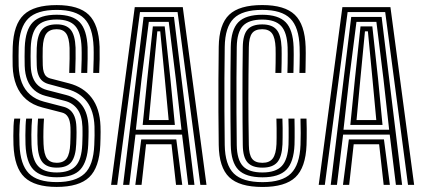

<svg xmlns="http://www.w3.org/2000/svg" viewBox="-20 -724 1658 752"><path d="M202.1 8.1Q116.3 8.1 76.3 -29.5Q36.3 -67 32.8 -156.3Q32.3 -171.9 32.2 -191.9Q32.1 -211.9 33 -230.3Q33.9 -248.7 35.9 -259.4H59.2Q57.7 -249 56.8 -232.8Q55.9 -216.6 55.7 -197Q55.6 -177.5 56.4 -156.9Q59.4 -79.8 92.7 -45.3Q126 -10.8 202.1 -10.8Q275 -10.8 310.5 -43.4Q346.1 -76 349.3 -157.1Q350 -175 350.4 -193.5Q350.8 -212 350.1 -228.8Q347.8 -289.9 320.4 -325.7Q293 -361.6 244.9 -374.6L169.9 -394.9Q156.2 -398.7 146.1 -407Q136 -415.4 130.4 -430.3Q124.7 -445.1 123.9 -467.8Q123.4 -489.3 123.3 -503Q123.3 -516.7 123.9 -537Q125.9 -585.7 143.7 -607.2Q161.4 -628.6 202 -628.6Q239.2 -628.6 256.6 -607.8Q274 -587 276 -537.1Q276.5 -524.1 276.1 -494.8Q275.8 -465.5 274.6 -438.4H251.1Q252.2 -465.6 252.6 -493.8Q253 -521.9 252.5 -536.2Q250.9 -576.3 239.1 -592.9Q227.3 -609.6 202 -609.6Q174.7 -609.6 161.9 -592.9Q149 -576.3 147.4 -536.1Q147 -517.5 147 -502.1Q147 -486.6 147.5 -468.6Q148 -452 151.5 -441.4Q154.9 -430.9 161.1 -425.1Q167.4 -419.3 175.9 -417L250.3 -397.6Q307.2 -382.8 339.1 -340.9Q371 -299 373.6 -229.9Q374 -219.6 374 -206.9Q374 -194.1 373.6 -181Q373.3 -167.9 372.8 -156.1Q369.2 -67.9 329.4 -29.9Q289.6 8.1 202.1 8.1ZM202.1 -29.7Q140 -29.7 111.3 -59.2Q82.6 -88.6 79.9 -157.9Q79.3 -174.6 79.4 -194.2Q79.4 -213.7 80.2 -231.3Q80.9 -248.9 82.5 -259.4H105.7Q104.5 -247.7 103.7 -231.6Q102.9 -215.4 102.8 -196.6Q102.7 -177.8 103.4 -157.8Q105.9 -99.3 128.8 -73.9Q151.7 -48.5 202.1 -48.5Q252.4 -48.5 276.1 -73.7Q299.8 -98.9 302.2 -159.1Q302.5 -169.3 302.8 -177.9Q303.1 -186.5 303.2 -194.4Q303.3 -202.2 303.2 -210.3Q303.2 -218.3 302.9 -227Q301.2 -271.6 283.3 -296.2Q265.4 -320.9 233.8 -329L158 -348.5Q132.6 -355.2 114.8 -370.5Q97 -385.8 87.3 -409.8Q77.7 -433.8 76.7 -466.3Q76.1 -485.5 76.3 -503.9Q76.4 -522.3 76.9 -539Q79.6 -607.3 108.6 -636.8Q137.5 -666.3 202 -666.3Q264.1 -666.3 292.2 -636.8Q320.2 -607.3 323.1 -538.7Q323.6 -524.1 323.2 -494Q322.8 -463.9 321.7 -438.4H298.1Q299.3 -462.3 299.8 -491.5Q300.2 -520.7 299.5 -538.1Q297.3 -596.9 274.6 -622.2Q252 -647.5 202 -647.5Q148.7 -647.5 125.6 -621.6Q102.6 -595.7 100.4 -537.8Q99.8 -517.5 99.8 -503.6Q99.8 -489.8 100.4 -467.1Q101.2 -439.4 108.8 -419.9Q116.4 -400.4 130.3 -388.5Q144.3 -376.5 164.1 -371.4L239.2 -351.9Q279.4 -341.5 302 -310.7Q324.7 -279.8 326.6 -228Q327 -218.4 326.9 -208.9Q326.9 -199.4 326.6 -187.4Q326.4 -175.4 325.6 -157.6Q322.7 -91.8 295.3 -60.7Q268 -29.7 202.1 -29.7ZM202.1 -67.4Q163.8 -67.4 146.3 -88.7Q128.8 -110.1 127 -159.7Q126.4 -175.2 126.4 -193.4Q126.5 -211.7 127.1 -229.2Q127.8 -246.7 128.9 -259.4H152.3Q150.7 -238.3 150.1 -212.5Q149.4 -186.7 150.5 -160Q152.1 -119.5 164.3 -103Q176.6 -86.4 202.1 -86.4Q229.4 -86.4 241.5 -104.1Q253.6 -121.8 255.2 -161.2Q255.8 -174.9 256 -186Q256.3 -197.2 256.3 -206.6Q256.3 -216.1 256 -224.8Q254.9 -250.9 246.7 -265.1Q238.5 -279.4 222.8 -283.2L146.2 -303Q108.1 -312.8 82.6 -334.9Q57.1 -357.1 44 -390.1Q30.9 -423.1 29.6 -464.9Q29 -484 29.2 -504.5Q29.4 -525 29.8 -540.7Q33.1 -628.3 73.2 -666.2Q113.2 -704.1 202 -704.1Q288.6 -704.1 327.6 -666.2Q366.7 -628.3 370.1 -540.6Q370.7 -522.3 370.3 -491.9Q369.8 -461.6 368.5 -438.4H345.2Q346.3 -461.9 346.8 -492.1Q347.3 -522.4 346.6 -539.5Q343.6 -618 309.9 -651.6Q276.3 -685.2 202 -685.2Q124.4 -685.2 90.4 -651.1Q56.3 -617.1 53.3 -539.9Q52.9 -524.4 52.7 -505.3Q52.6 -486.2 53.1 -465.7Q54.3 -428.9 65.4 -400.5Q76.5 -372.1 98.1 -353.3Q119.6 -334.4 152.2 -325.8L228.2 -306Q243.7 -302.2 254.8 -292.6Q265.8 -283 272.2 -266.7Q278.5 -250.3 279.3 -226.2Q279.7 -215 279.8 -205.9Q279.8 -196.8 279.5 -186.2Q279.1 -175.6 278.5 -159.6Q276.7 -112.6 259.9 -90Q243.1 -67.4 202.1 -67.4Z M415.1 0 507.8 -696H695.9L788.7 0H764.7L675.5 -676.7H528.3L439.1 0ZM510 0 533.2 -178H670.5L693.8 0H669.4L651.7 -158.9H552.1L534.4 0ZM462.2 0 542.4 -657.6H661.4L741.6 0H717.3L693.1 -196.9H510.7L486.5 0ZM512.1 -215.8H690.9L668.6 -414.5L640.9 -638.4H562.9L534.4 -414.5ZM538.8 -234.7 556.8 -414.5 578.7 -620.7H625.1L647.5 -414.5L664.9 -234.7ZM563.1 -253.7H640.6L625.6 -414.5L607.6 -601.4H596.2L578.2 -414.5Z M1008.3 8.3Q917.5 8.3 877.7 -30Q837.9 -68.2 836.7 -156.1Q835.9 -224.1 835.5 -286.3Q835.1 -348.4 835.5 -410.6Q835.8 -472.7 836.7 -540.6Q837.9 -628.6 877.7 -666.4Q917.4 -704.2 1007.1 -704.2Q1095.2 -704.2 1134.7 -666.1Q1174.2 -628.1 1177.1 -540.6Q1177.6 -530.5 1177.5 -516.5Q1177.4 -502.6 1177.2 -487.8Q1177 -472.9 1176.8 -459.9Q1176.6 -446.8 1176.3 -438.4H1152.7Q1153.2 -455.1 1153.6 -473.9Q1153.9 -492.7 1154 -510.1Q1154 -527.4 1153.5 -539.8Q1150.9 -617.8 1116.9 -651.5Q1082.9 -685.3 1007.1 -685.3Q929.3 -685.3 895.3 -651.6Q861.4 -617.9 860.2 -540.2Q859.4 -478.2 859 -416.4Q858.6 -354.6 859 -290.2Q859.4 -225.9 860.2 -156.3Q861.4 -78.3 895.7 -44.5Q930.1 -10.6 1008.3 -10.6Q1085.2 -10.6 1119.6 -44.7Q1154 -78.7 1157 -156.7Q1157.7 -174.3 1157.8 -202.8Q1157.8 -231.2 1156.9 -259.5H1180.4Q1181.2 -239.7 1181.3 -220.3Q1181.4 -200.9 1181.2 -184.2Q1180.9 -167.6 1180.6 -155.9Q1177.1 -67.6 1137 -29.7Q1096.9 8.3 1008.3 8.3ZM1008.3 -29.5Q942.5 -29.5 913.7 -59Q884.9 -88.5 883.8 -156.8Q883.2 -202.6 882.8 -249.3Q882.4 -296 882.4 -343.7Q882.4 -391.4 882.7 -440.4Q883 -489.4 883.8 -539.8Q884.9 -607.8 913.5 -637Q942.1 -666.2 1007.3 -666.2Q1070 -666.2 1098.8 -637.1Q1127.6 -608 1130 -539.2Q1130.5 -528.1 1130.4 -510.3Q1130.4 -492.5 1130 -473.2Q1129.7 -454 1129.2 -438.4H1105.7Q1106.3 -459 1106.6 -477.7Q1106.8 -496.5 1106.8 -512.2Q1106.8 -527.8 1106.5 -538.4Q1104.4 -596.9 1081.3 -622.1Q1058.2 -647.3 1007.1 -647.3Q954.4 -647.3 931.3 -622.5Q908.3 -597.6 907.3 -540Q906.5 -482.9 906.2 -418Q905.9 -353.1 906.2 -286.2Q906.4 -219.2 907.3 -155.5Q908.3 -98 931.6 -73.3Q954.9 -48.5 1007.9 -48.5Q1060 -48.5 1083.7 -73.8Q1107.5 -99.1 1110 -158.1Q1110.3 -167.6 1110.5 -184.9Q1110.6 -202.1 1110.5 -222.1Q1110.4 -242 1109.7 -259.5H1133.4Q1133.9 -240.9 1134 -221.5Q1134.1 -202.1 1134 -185.3Q1133.9 -168.5 1133.5 -157.3Q1130.6 -88.7 1101.6 -59.1Q1072.5 -29.5 1008.3 -29.5ZM1007.9 -67.4Q967.8 -67.4 949.7 -87.7Q931.5 -108 930.9 -155.8Q930.3 -198.7 930 -246.9Q929.7 -295 929.7 -345.3Q929.7 -395.6 929.9 -445.1Q930.2 -494.6 930.9 -539.8Q931.5 -587.5 949.3 -608Q967 -628.4 1007.1 -628.4Q1045.3 -628.4 1063 -607.9Q1080.8 -587.4 1082.9 -537.8Q1083.2 -529.3 1083.2 -513.6Q1083.2 -498 1083 -478.4Q1082.8 -458.9 1082.1 -438.4H1058.6Q1059.3 -457.9 1059.5 -477.3Q1059.8 -496.7 1059.7 -512.6Q1059.7 -528.4 1059.4 -537.1Q1057.7 -576.2 1045.6 -592.9Q1033.6 -609.6 1007.1 -609.6Q978.6 -609.6 966.9 -593.2Q955.1 -576.9 954.6 -539.4Q953.7 -479.4 953.3 -430.6Q952.9 -381.9 952.9 -338.2Q952.9 -294.6 953.3 -250.6Q953.8 -206.6 954.6 -156Q955.1 -118.7 967.2 -102.5Q979.2 -86.3 1007.9 -86.3Q1035.5 -86.3 1048.3 -103.4Q1061.1 -120.4 1062.9 -159.5Q1063.3 -167.6 1063.4 -184.3Q1063.5 -201.1 1063.4 -221.2Q1063.3 -241.4 1062.6 -259.5H1086.1Q1086.9 -242.3 1087 -222.5Q1087.1 -202.7 1086.9 -185.5Q1086.8 -168.2 1086.4 -158.9Q1084.2 -109.6 1066 -88.5Q1047.7 -67.4 1007.9 -67.4Z M1228.3 0 1321 -696H1509.2L1602 0H1578L1488.7 -676.7H1341.5L1252.3 0ZM1323.3 0 1346.4 -178H1483.8L1507 0H1482.7L1464.9 -158.9H1365.3L1347.6 0ZM1275.4 0 1355.6 -657.6H1474.7L1554.9 0H1530.6L1506.4 -196.9H1323.9L1299.7 0ZM1325.3 -215.8H1504.2L1481.9 -414.5L1454.2 -638.4H1376.1L1347.6 -414.5ZM1352.1 -234.7 1370.1 -414.5 1392 -620.7H1438.3L1460.8 -414.5L1478.2 -234.7ZM1376.4 -253.7H1453.8L1438.8 -414.5L1420.9 -601.4H1409.4L1391.4 -414.5Z"/></svg>

Font: Big Shoulders Inline Display SC Thin
Style: Regular
Weight: 100
Designer: Patric King
Foundry: XO Type Co
Version: Version 2.002